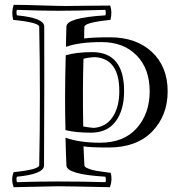

<svg xmlns="http://www.w3.org/2000/svg" viewBox="-20 -759 744 803"><path d="M365.7 -541Q499 -541 499 -377.9Q499 -298.8 463.9 -251.5Q428.7 -204.1 360.8 -204.1Q295.9 -204.1 253.9 -214.8Q250 -347.2 254.9 -527.8Q299.8 -541 365.7 -541ZM257.8 -647.9Q258.8 -685.1 420.9 -694.8Q423.8 -704.1 420.9 -717.8Q293 -713.9 221.2 -713.9Q161.1 -713.9 50.8 -717.8Q46.9 -709 50.8 -694.8Q165 -684.1 165 -647.9Q166 -450.2 164.1 -66.9Q164.1 -30.8 50.8 -20Q46.9 -12.2 50.8 2.9Q133.8 0 221.2 0Q325.2 0 420.9 2.9Q424.8 -4.9 420.9 -20Q258.8 -29.8 257.8 -66.9Q255.9 -105 253.9 -183.1Q313 -162.1 398.9 -162.1Q498 -162.1 552 -223.1Q606 -284.2 606 -377Q606 -471.2 551.5 -527.1Q497.1 -583 404.8 -583Q310.1 -583 255.9 -563Q255.9 -591.8 257.8 -647.9ZM479 -377.9Q479 -513.2 377.9 -520Q350.1 -519 329.1 -513.2Q325.2 -382.8 328.1 -230Q349.1 -226.1 372.1 -224.1Q423.8 -228 451.4 -270Q479 -312 479 -377.9ZM333 -647Q332 -629.9 332 -598.1Q367.2 -603 439.9 -603Q549.8 -603 615.5 -541.5Q681.2 -480 681.2 -377Q681.2 -275.9 616.5 -209Q551.8 -142.1 434.1 -142.1Q355 -142.1 329.1 -147Q331.1 -95.2 333 -67.9Q333 -64.9 335.4 -62Q337.9 -59.1 344 -56.2Q350.1 -53.2 364.3 -48.8Q378.4 -44.4 408.7 -40.8Q439 -37.1 442.9 -36.1Q451.2 -8.8 439.9 23.9Q259.8 20 221.2 20Q194.8 20 37.1 23.9Q24.9 -9.8 37.1 -39.1Q143.1 -49.8 144 -67.9Q149.9 -356 144 -647Q144 -665 35.2 -675.8Q26.9 -708 37.1 -738.8Q80.1 -738.8 153.6 -736.3Q227.1 -733.9 255.9 -733.9Q275.9 -733.9 335.9 -734.9Q396 -735.8 440.9 -735.8Q450.2 -708 441.9 -675.8Q334 -665 333 -647Z"/></svg>

Font: Jacques Francois Shadow
Style: Regular
Weight: 400
Designer: Alexei Vanyashin, Nikita Kanarev (i@xarsok.ru)
Foundry: Cyreal (www.cyreal.org)
Version: Version 1.003